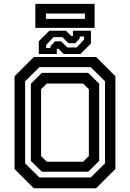

<svg xmlns="http://www.w3.org/2000/svg" viewBox="-20 -1004 693 1024"><path d="M160.5 0 57.5 -103V-597L160.5 -700H492.5L595.5 -597V-103L492.5 0ZM229.5 -141.5H423.5L454 -172V-528L423.5 -558.5H229.5L199 -528V-172ZM190 -57.5H464L540 -133V-570.5L464 -646H190L114 -570.5V-133ZM203.5 -88 144.5 -146V-557.5L203.5 -615.5H450.5L509 -557.5V-146L450.5 -88ZM187 -716V-784L243 -840H332L360 -812H369V-840H465V-772L409 -716H320L292 -744H283V-716ZM226 -747.5H249V-757.5L273 -783.5H305.5L339.5 -751H389L428.5 -793V-809.5H405.5V-799.5L381.5 -773.5H345.5L312.5 -806H265.5L226 -764ZM168.5 -855.5V-983.5H484.5V-855.5ZM225 -903.5H433V-932H225Z"/></svg>

Font: Tourney Thin SemiBold
Style: Regular
Weight: 600
Version: Version 1.015